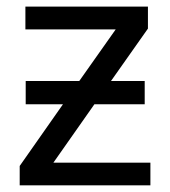

<svg xmlns="http://www.w3.org/2000/svg" viewBox="-20 -556 510 576"><path d="M57.1 -313H217.8L327.1 -467.8H56.2V-536.1H423.8V-470.2L313 -313H414.1V-243.2H263.2L140.1 -67.9H431.2V0H39.1V-58.1L168.9 -243.2H57.1Z"/></svg>

Font: NotoPenekeko
Style: Regular
Weight: 400
Designer: Monotype Design team
Foundry: Monotype Imaging Inc.
Version: Version 1.04